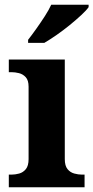

<svg xmlns="http://www.w3.org/2000/svg" viewBox="-20 -786 392 806"><path d="M17 0V-53H29Q44 -53 60.5 -57.5Q77 -62 88.5 -76Q100 -90 100 -118V-422Q100 -449 88 -462Q76 -475 59.5 -479Q43 -483 29 -483H17V-536H252V-118Q252 -90 263.5 -76Q275 -62 292 -57.5Q309 -53 323 -53H335V0ZM98 -619Q113 -638 131.5 -664Q150 -690 167.5 -717Q185 -744 195 -766H352V-756Q343 -743 321.5 -723Q300 -703 273 -681Q246 -659 218 -639.5Q190 -620 166 -606H98Z"/></svg>

Font: Noto Serif Armenian
Style: Bold
Weight: 700
Version: Version 2.007